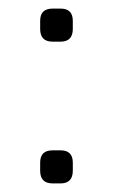

<svg xmlns="http://www.w3.org/2000/svg" viewBox="-20 -427 263 447"><path d="M121 0C121 0 102.5 0 102.5 0C83 0 73.5 -10 73.5 -29.5C73.5 -29.5 73.5 -29.5 73.5 -29.5C73.5 -29.5 73.5 -48.5 73.5 -48.5C73.5 -67.5 83 -77 102.5 -77C102.5 -77 102.5 -77 102.5 -77C102.5 -77 121 -77 121 -77C140 -77 149.5 -67.5 149.5 -48.5C149.5 -48.5 149.5 -48.5 149.5 -48.5C149.5 -48.5 149.5 -29.5 149.5 -29.5C149.5 -10 140 0 121 0C121 0 121 0 121 0ZM121 -330C121 -330 102.5 -330 102.5 -330C83 -330 73.5 -340 73.5 -359.5C73.5 -359.5 73.5 -359.5 73.5 -359.5C73.5 -359.5 73.5 -378.5 73.5 -378.5C73.5 -397.5 83 -407 102.5 -407C102.5 -407 102.5 -407 102.5 -407C102.5 -407 121 -407 121 -407C140 -407 149.5 -397.5 149.5 -378.5C149.5 -378.5 149.5 -378.5 149.5 -378.5C149.5 -378.5 149.5 -359.5 149.5 -359.5C149.5 -340 140 -330 121 -330C121 -330 121 -330 121 -330Z"/></svg>

Font: Jura-Fortis-Regular
Style: Regular
Weight: 500
Designer: Daniel Johnson, Alexei Vanyashin, Mirko Velimirovic
Foundry: Daniel Johnson
Version: ""